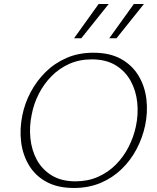

<svg xmlns="http://www.w3.org/2000/svg" viewBox="-20 -927 779 954"><path d="M347 7Q267 7 211.5 -23Q156 -53 124.5 -105Q93 -157 85 -221.5Q77 -286 91 -354Q103 -414 132.5 -469.5Q162 -525 206.5 -569Q251 -613 310.5 -639Q370 -665 444 -665Q526 -665 581.5 -634Q637 -603 668.5 -550.5Q700 -498 707.5 -433.5Q715 -369 701 -303Q688 -242 658.5 -186Q629 -130 584 -86.5Q539 -43 479.5 -18Q420 7 347 7ZM355 -26Q417 -26 467.5 -48.5Q518 -71 556 -109.5Q594 -148 619 -197Q644 -246 655 -298Q668 -358 662 -417Q656 -476 629.5 -524.5Q603 -573 555 -602.5Q507 -632 436 -632Q374 -632 324 -609.5Q274 -587 236 -548.5Q198 -510 173 -461Q148 -412 138 -360Q125 -300 131 -240.5Q137 -181 163 -133Q189 -85 237 -55.5Q285 -26 355 -26ZM348 -737 470 -907H520L384 -737ZM523 -737 645 -907H695L559 -737Z"/></svg>

Font: Ysabeau Infant ExtraLight
Style: Italic
Weight: 250
Italic angle: -12°
Designer: Christian Thalmann (Catharsis Fonts)
Version: Version 2.001;gftools[0.9.30]; featfreeze: ss01,ss02,lnum